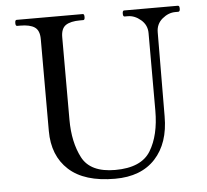

<svg xmlns="http://www.w3.org/2000/svg" viewBox="-53 -786 923 856"><g transform="rotate(-5 409.0 -358.0)"><path d="M152 -224V-635Q152 -674 130.5 -688.5Q109 -703 66 -703H52Q45 -703 45 -716Q45 -730 52 -730H348Q352 -730 353.5 -726.5Q355 -723 355 -716Q355 -703 348 -703H334Q291 -703 269.5 -688.5Q248 -674 248 -635V-266Q248 -165 284.5 -95Q321 -25 432 -25Q549 -25 591 -94Q633 -163 633 -273V-620Q633 -656 605.5 -679.5Q578 -703 547 -703H533Q526 -703 526 -716Q526 -730 533 -730H773Q778 -730 779.5 -726.5Q781 -723 781 -716Q781 -703 773 -703H760Q729 -703 701.5 -680Q674 -657 674 -620L672 -244Q672 -124 608.5 -55Q545 14 428 14Q291 14 221.5 -49.5Q152 -113 152 -224Z"/></g></svg>

Font: Shippori Mincho Medium
Style: Regular
Weight: 500
Designer: FONTDASU
Foundry: FONTDASU / Google Inc. / but / Adobe
Version: Version 3.110; ttfautohint (v1.8.3)